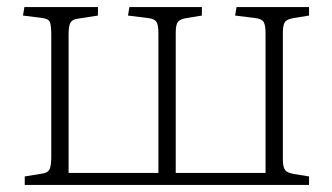

<svg xmlns="http://www.w3.org/2000/svg" viewBox="-20 -523 939 543"><path d="M50 0V-24L99 -32Q115 -34 120 -44Q125 -54 125 -80V-425Q125 -451 121 -460.5Q117 -470 100 -472L45 -479L49 -503H257V-479L199 -470Q184 -468 179 -458.5Q174 -449 174 -426V-34H428V-429Q428 -452 422.5 -461Q417 -470 398 -472L342 -479L346 -503H551V-479L508 -472Q489 -469 483 -461Q477 -453 477 -430V-34H731V-429Q731 -452 725.5 -461Q720 -470 701 -472L645 -479L649 -503H854V-479L811 -472Q792 -469 786 -461Q780 -453 780 -430V-73Q780 -51 786 -42.5Q792 -34 811 -31L854 -24V0Z"/></svg>

Font: Literata 18pt ExtraLight
Style: Regular
Weight: 250
Designer: Latin by Veronika Burian and Jose Scaglione. Greek by Irene Vlachou. Cyrillic by Vera Evstafieva.
Foundry: TypeTogether
Version: Version 3.103;gftools[0.9.29]